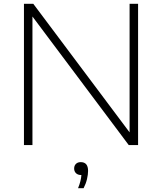

<svg xmlns="http://www.w3.org/2000/svg" viewBox="-20 -760 849 1006"><path d="M105.5 0V-740H154.5L659 -66.5V-740H703.5V0H654.5L150 -673.5V0ZM389 226Q397.5 205 401.5 188.2Q405.5 171.5 406.5 157H405Q388 157 378.2 147.5Q368.5 138 368.5 123Q368.5 108 377.8 98.8Q387 89.5 403 89.5Q441.5 89.5 441.5 135.5Q441.5 154 435.8 178.5Q430 203 418 226Z"/></svg>

Font: Encode Sans Exp XLt
Style: Regular
Weight: 200
Width: 7
Designer: Multiple Designers
Foundry: Impallari Type
Version: Version 3.002; ttfautohint (v1.8.3) -l 8 -r 50 -G 200 -x 14 